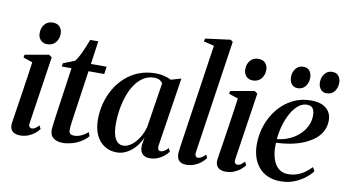

<svg xmlns="http://www.w3.org/2000/svg" viewBox="-80 -1011 2195 1215"><g transform="rotate(10 1018.0 -403.0)"><path d="M102 11Q83.5 11 68.2 4Q53 -3 45.2 -18.5Q37.5 -34 41 -59.5Q42 -70 46.8 -99.2Q51.5 -128.5 58 -170.8Q64.5 -213 72 -262.2Q79.5 -311.5 87 -362.2Q94.5 -413 100.5 -458.5L41 -478.5L44 -497L197.5 -524L216.5 -510.5L151.5 -78.5Q148.5 -59.5 154.8 -52.5Q161 -45.5 169.5 -45.5Q180 -45.5 190 -51.2Q200 -57 215 -73L226 -51.5Q215.5 -37 197.8 -22.5Q180 -8 156.2 1.5Q132.5 11 102 11ZM173 -587.5Q145.5 -587.5 130 -605.2Q114.5 -623 114.5 -647.5Q114.5 -683.5 134 -706Q153.5 -728.5 186 -728.5Q216.5 -728.5 231.5 -710.5Q246.5 -692.5 246.5 -669Q246.5 -634 227 -610.8Q207.5 -587.5 173 -587.5Z M419.5 -177.5Q415.5 -151.5 413 -132.8Q410.5 -114 409.2 -100.8Q408 -87.5 408 -76.5Q408 -60.5 417 -53.8Q426 -47 440 -47Q464 -47 487.2 -57.5Q510.5 -68 529 -85.5L539 -61Q519.5 -37.5 492.2 -21.5Q465 -5.5 435.2 2.5Q405.5 10.5 378.5 10.5Q340.5 10.5 317.5 -7.5Q294.5 -25.5 296 -63.5Q296.5 -70.5 297.8 -82Q299 -93.5 301 -109.2Q303 -125 305.8 -144.5Q308.5 -164 312 -187L351.5 -464.5H289L292.5 -486L365.5 -514.5Q377 -527 390.8 -554Q404.5 -581 417 -610.8Q429.5 -640.5 437 -661.5H489L468 -512.5H569L562 -464.5H461Z M980 -82.5Q977 -61 982.5 -53Q988 -45 998.5 -45Q1008 -45 1020.2 -51.8Q1032.5 -58.5 1045 -73.5L1056.5 -53Q1048 -40.5 1031 -25.5Q1014 -10.5 990.2 0Q966.5 10.5 936.5 10.5Q902 10.5 886.8 -10.2Q871.5 -31 875 -64.5L883 -113.5Q870.5 -82 846.8 -53.5Q823 -25 792 -7.2Q761 10.5 725.5 10.5Q681.5 10.5 646.8 -11.2Q612 -33 592.2 -74.5Q572.5 -116 572.5 -176Q572.5 -228 585.8 -278.8Q599 -329.5 624.8 -373.8Q650.5 -418 688.2 -452.2Q726 -486.5 775 -505.8Q824 -525 883.5 -525Q912 -525 937.2 -518.8Q962.5 -512.5 983 -502L1048 -521ZM933 -469.5Q927 -481 913.5 -488.8Q900 -496.5 879 -496.5Q839.5 -496.5 808.8 -476.5Q778 -456.5 755.2 -422.8Q732.5 -389 718 -346.2Q703.5 -303.5 696.2 -258Q689 -212.5 689 -169.5Q689 -122.5 697.8 -93.8Q706.5 -65 722 -52Q737.5 -39 757.5 -39Q777 -39 796.8 -49.8Q816.5 -60.5 834.2 -79.8Q852 -99 866 -125Q880 -151 888 -181.5Z M1219 -75.5Q1217.5 -59.5 1223 -52.5Q1228.5 -45.5 1237.5 -45.5Q1247 -45.5 1258.8 -51.8Q1270.5 -58 1285.5 -74L1296 -54Q1283.5 -36.5 1265 -21.8Q1246.5 -7 1223 2Q1199.5 11 1171 11Q1153.5 11 1139.8 4.8Q1126 -1.5 1118.5 -15.2Q1111 -29 1111 -51.5Q1111 -56 1112 -64Q1113 -72 1114.2 -82.2Q1115.5 -92.5 1117 -102.5L1214.5 -761L1147.5 -777L1151.5 -796L1312.5 -817L1327.5 -806Z M1423 11Q1404.5 11 1389.2 4Q1374 -3 1366.2 -18.5Q1358.5 -34 1362 -59.5Q1363 -70 1367.8 -99.2Q1372.5 -128.5 1379 -170.8Q1385.5 -213 1393 -262.2Q1400.5 -311.5 1408 -362.2Q1415.5 -413 1421.5 -458.5L1362 -478.5L1365 -497L1518.5 -524L1537.5 -510.5L1472.5 -78.5Q1469.5 -59.5 1475.8 -52.5Q1482 -45.5 1490.5 -45.5Q1501 -45.5 1511 -51.2Q1521 -57 1536 -73L1547 -51.5Q1536.5 -37 1518.8 -22.5Q1501 -8 1477.2 1.5Q1453.5 11 1423 11ZM1494 -587.5Q1466.5 -587.5 1451 -605.2Q1435.5 -623 1435.5 -647.5Q1435.5 -683.5 1455 -706Q1474.5 -728.5 1507 -728.5Q1537.5 -728.5 1552.5 -710.5Q1567.5 -692.5 1567.5 -669Q1567.5 -634 1548 -610.8Q1528.5 -587.5 1494 -587.5Z M1979 -89.5Q1963.5 -68 1934.5 -44.8Q1905.5 -21.5 1865.5 -5.5Q1825.5 10.5 1777.5 10.5Q1730 10.5 1694.5 -5.5Q1659 -21.5 1635.8 -49.8Q1612.5 -78 1601.2 -114.8Q1590 -151.5 1590 -193Q1590 -261 1611.8 -321.2Q1633.5 -381.5 1672.5 -427.8Q1711.5 -474 1764.5 -500.5Q1817.5 -527 1880 -527Q1925.5 -527 1954.5 -513.5Q1983.5 -500 1998 -476.5Q2012.5 -453 2012.5 -422Q2012.5 -380.5 1994.5 -348.8Q1976.5 -317 1945.2 -294Q1914 -271 1874.8 -256Q1835.5 -241 1792.5 -233.5Q1749.5 -226 1708 -225Q1705.5 -190 1710.5 -157.2Q1715.5 -124.5 1728.2 -98.5Q1741 -72.5 1763 -57.5Q1785 -42.5 1817.5 -42.5Q1847.5 -42.5 1873.8 -51.5Q1900 -60.5 1923 -76.8Q1946 -93 1965 -113.5ZM1861 -496Q1830.5 -496 1804.8 -475Q1779 -454 1759 -418.5Q1739 -383 1726.2 -338.8Q1713.5 -294.5 1709 -248.5Q1743 -252 1773.2 -263Q1803.5 -274 1828.5 -291.8Q1853.5 -309.5 1871.5 -331.8Q1889.5 -354 1899.2 -380.2Q1909 -406.5 1909 -435Q1909 -466 1897 -481Q1885 -496 1861 -496ZM1781.5 -588.5Q1757.5 -588.5 1743.2 -606.2Q1729 -624 1729 -651.5Q1729 -682.5 1747.2 -705.5Q1765.5 -728.5 1795.5 -728.5Q1823.5 -728.5 1836.8 -710.2Q1850 -692 1850 -669Q1850 -634.5 1831.8 -611.5Q1813.5 -588.5 1781.5 -588.5ZM1968 -588.5Q1944 -588.5 1929.5 -606.2Q1915 -624 1915 -651.5Q1915.5 -682.5 1933.5 -705.5Q1951.5 -728.5 1981.5 -728.5Q2009.5 -728.5 2023 -710.2Q2036.5 -692 2036.5 -669Q2036.5 -634.5 2018.2 -611.5Q2000 -588.5 1968 -588.5Z"/></g></svg>

Font: Merriweather 120pt Medium
Style: Italic
Weight: 500
Italic angle: -7.8°
Version: Version 2.101